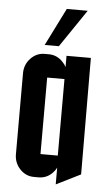

<svg xmlns="http://www.w3.org/2000/svg" viewBox="-55 -802 491 863"><g transform="rotate(5 190.0 -370.0)"><path d="M189.9 -595.2H126L210.9 -765.1H305.2ZM228 -450.2H149.9V-105H228ZM230 -50.8Q224.1 -38.1 213.4 -27.3Q187.5 0 149.9 0H129.9Q92.8 0 66.4 -27.8Q40 -55.7 40 -95.2V-460Q40 -499.5 66.4 -527.3Q92.8 -555.2 129.9 -555.2H147.9Q185.1 -555.2 211.4 -527.3Q222.2 -516.6 228 -504.4V-555.2H337.9L339.8 -29.8L230 24.9Z"/></g></svg>

Font: Horta
Style: Regular
Weight: 600
Width: 3
Version: Version 0.11